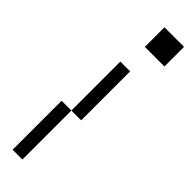

<svg xmlns="http://www.w3.org/2000/svg" viewBox="-246 -496 693 693"><g transform="rotate(45 100.0 -150.0)"><path d="M75 -50H25V200H75ZM75 -50H125V-300H75ZM100 -400H200V-500H100Z"/></g></svg>

Font: LS-VG5000 Light Shifted
Style: Regular
Weight: 400
Designer: Justin Bihan, 2021
Foundry: Justin Bihan, 2021
Version: Version 1.000;Glyphs 3.1.2 (3151)